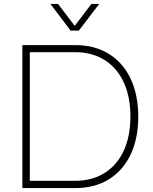

<svg xmlns="http://www.w3.org/2000/svg" viewBox="-20 -959 781 979"><path d="M94 -729H364Q463 -729 535.5 -684Q608 -639 646.5 -556.5Q685 -474 685 -364Q685 -254 646.5 -172Q608 -90 535.5 -45Q463 0 364 0H94ZM645 -365Q645 -466 610.5 -540Q576 -614 512.5 -653.5Q449 -693 363 -693H132V-37H363Q450 -37 514 -77.5Q578 -118 611.5 -192Q645 -266 645 -365ZM237 -939H276L361 -827L446 -939H486L382 -803H340Z"/></svg>

Font: Mona Sans VF XLt
Style: Regular
Weight: 200
Designer: Deni Anggara
Foundry: GitHub
Version: Version 2.000;Glyphs 3.2.3 (3260)